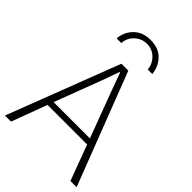

<svg xmlns="http://www.w3.org/2000/svg" viewBox="-268 -1031 1136 1136"><g transform="rotate(45 300.5 -463.0)"><path d="M145.5 -790Q149.4 -845.7 188.5 -885.7Q227.5 -925.8 294.9 -925.8Q363.3 -925.8 401.4 -885.3Q439.5 -844.7 443.4 -790H405.3Q403.3 -831.1 372.1 -862.8Q340.8 -894.5 294.9 -894.5Q251 -894.5 218.8 -863.8Q186.5 -833 184.6 -790ZM148.4 -259.8H452.1L343.8 -548.8Q312.5 -633.8 302.7 -662.1H298.8Q294.9 -651.4 257.8 -548.8ZM1 0 271.5 -704.1H329.1L600.6 0H548.8L465.8 -222.7H134.8L51.8 0Z"/></g></svg>

Font: Gothic A1 ExtraLight
Style: Regular
Weight: 275
Designer: HanYang I&C Co.,Ltd.
Foundry: HanYang I&C Co.,Ltd.
Version: Version 2.50